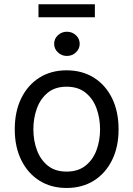

<svg xmlns="http://www.w3.org/2000/svg" viewBox="-20 -890 640 921"><path d="M299.3 11.7Q225.1 11.7 169.2 -23.4Q113.3 -58.6 82 -122.1Q50.8 -185.5 50.8 -269.5Q50.8 -355 82 -418.7Q113.3 -482.4 169.2 -517.6Q225.1 -552.7 299.3 -552.7Q374 -552.7 430.2 -517.6Q486.3 -482.4 517.6 -418.7Q548.8 -355 548.8 -269.5Q548.8 -185.5 517.6 -122.1Q486.3 -58.6 430.2 -23.4Q374 11.7 299.3 11.7ZM299.3 -66.9Q354.5 -66.9 390.1 -95.2Q425.8 -123.5 442.9 -169.7Q460 -215.8 460 -269.5Q460 -323.7 442.9 -370.4Q425.8 -417 390.1 -445.6Q354.5 -474.1 299.3 -474.1Q244.6 -474.1 209.5 -445.6Q174.3 -417 157.2 -370.6Q140.1 -324.2 140.1 -269.5Q140.1 -215.8 157.2 -169.7Q174.3 -123.5 209.5 -95.2Q244.6 -66.9 299.3 -66.9ZM300.8 -621.6Q275.9 -621.6 257.8 -638.7Q239.7 -655.8 239.7 -679.7Q239.7 -704.1 257.8 -720.9Q275.9 -737.8 300.8 -737.8Q326.2 -737.8 344.2 -720.9Q362.3 -704.1 362.3 -679.7Q362.3 -655.8 344.2 -638.7Q326.2 -621.6 300.8 -621.6ZM435.1 -869.6V-807.1H164.6V-869.6Z"/></svg>

Font: Adwaita Sans
Style: Regular
Weight: 400
Designer: Rasmus Andersson
Foundry: rsms
Version: Version 4.001;git-9221beed3